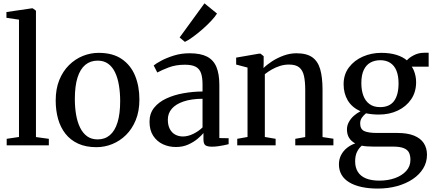

<svg xmlns="http://www.w3.org/2000/svg" viewBox="-20 -869 2594 1148"><path d="M93.5 -50V-751.5L18.5 -762.5V-797L168.5 -819H176L195 -805V-49.5L272 -39V0H20V-39Z M313 -268Q313 -337.5 334.5 -390.5Q356 -443.5 392.8 -479.8Q429.5 -516 475.2 -534.5Q521 -553 570 -553Q654.5 -553 708.2 -516Q762 -479 787.8 -416Q813.5 -353 813.5 -274Q813.5 -204.5 791.8 -151.2Q770 -98 733.5 -62Q697 -26 651.2 -7.5Q605.5 11 556.5 11Q493.5 11 447.2 -10.2Q401 -31.5 371.2 -69.5Q341.5 -107.5 327.2 -158.2Q313 -209 313 -268ZM564 -35.5Q607 -35.5 637 -61Q667 -86.5 682.8 -137.5Q698.5 -188.5 698.5 -264.5Q698.5 -314.5 691.2 -358.5Q684 -402.5 668.2 -435.8Q652.5 -469 626.8 -487.8Q601 -506.5 564 -506.5Q520.5 -506.5 490 -481.2Q459.5 -456 443.5 -405.2Q427.5 -354.5 427.5 -277.5Q427.5 -227 435 -183.2Q442.5 -139.5 458.8 -106.2Q475 -73 500.8 -54.2Q526.5 -35.5 564 -35.5Z M1031.5 10Q990 10 954.2 -6.5Q918.5 -23 896.2 -56.8Q874 -90.5 874 -141.5Q874 -190.5 901.5 -224.8Q929 -259 974.8 -280.2Q1020.5 -301.5 1076.8 -311.5Q1133 -321.5 1191 -322V-364Q1191 -405.5 1182 -431.5Q1173 -457.5 1150.2 -469.8Q1127.5 -482 1085.5 -482Q1031 -482 988.5 -465.8Q946 -449.5 920.5 -435.5L899 -477.5Q911.5 -488.5 943.5 -505.8Q975.5 -523 1019.5 -536.8Q1063.5 -550.5 1113.5 -550.5Q1179 -550.5 1217.8 -530.5Q1256.5 -510.5 1274 -468.5Q1291.5 -426.5 1291.5 -361V-43.5L1347 -42.5V-7Q1336 -4 1319 -0.5Q1302 3 1283.2 5.5Q1264.5 8 1247 8Q1220.5 8 1208.5 -0.2Q1196.5 -8.5 1196.5 -36V-73.5Q1185.5 -59.5 1162.2 -39.8Q1139 -20 1106 -5Q1073 10 1031.5 10ZM1074 -53Q1103 -53 1134.8 -68.2Q1166.5 -83.5 1191 -107V-278.5Q1124 -278 1077.5 -262.2Q1031 -246.5 1007.2 -218.8Q983.5 -191 983.5 -154Q983.5 -120 995.5 -97.5Q1007.5 -75 1028 -64Q1048.5 -53 1074 -53ZM1085 -619 1054 -645 1202.5 -849 1277.5 -788Q1266 -769 1242.5 -744Q1219 -719 1190.5 -694Q1162 -669 1134.2 -648.8Q1106.5 -628.5 1086.5 -619Z M1460 -50V-465L1392 -483V-524.5L1527.5 -548H1538L1556.5 -533V-491.5L1555.5 -462Q1576 -482.5 1607.2 -502.8Q1638.5 -523 1676.2 -536.8Q1714 -550.5 1752.5 -550.5Q1813.5 -550.5 1847.2 -526.5Q1881 -502.5 1894.8 -454Q1908.5 -405.5 1908.5 -332V-49.5L1973.5 -39.5V0H1745.5V-39L1805 -49.5V-330.5Q1805 -381 1797.5 -415Q1790 -449 1769.2 -466Q1748.5 -483 1708 -483Q1680 -483 1654 -474.8Q1628 -466.5 1605.2 -453.5Q1582.5 -440.5 1563.5 -425.5V-50L1628 -39V0H1398.5V-39Z M2238.5 258.5Q2185 258.5 2141.8 249Q2098.5 239.5 2068.2 221.2Q2038 203 2022.2 176Q2006.5 149 2006.5 114Q2006.5 83 2019.5 58Q2032.5 33 2054.8 15.2Q2077 -2.5 2104 -11.5Q2080.5 -24 2067.5 -44.5Q2054.5 -65 2054.5 -95.5Q2054.5 -118.5 2065.8 -139.2Q2077 -160 2095.5 -176.5Q2114 -193 2135.5 -203.5Q2083.5 -227.5 2059 -269.2Q2034.5 -311 2034.5 -365.5Q2034.5 -424 2066.5 -466.2Q2098.5 -508.5 2150 -530.8Q2201.5 -553 2259 -553Q2311.5 -553 2350 -541Q2388.5 -529 2413 -508Q2424.5 -523 2453.2 -538.2Q2482 -553.5 2516 -553.5H2543V-470.5H2442Q2449.5 -460 2455.2 -445.5Q2461 -431 2464.5 -413.8Q2468 -396.5 2468 -377.5Q2468 -318.5 2438.2 -275Q2408.5 -231.5 2358.2 -207.8Q2308 -184 2245 -184Q2225 -184 2205.2 -186Q2185.5 -188 2168.5 -191.5Q2155 -181 2144.2 -166Q2133.5 -151 2133.5 -131Q2133.5 -97.5 2157 -85.8Q2180.5 -74 2236 -74H2356.5Q2416.5 -74 2455.8 -58Q2495 -42 2514 -12.8Q2533 16.5 2533 56.5Q2533 101 2510.5 138Q2488 175 2447.8 202Q2407.5 229 2354 243.8Q2300.5 258.5 2238.5 258.5ZM2249 211Q2299.5 211 2341.5 196Q2383.5 181 2408.8 153.2Q2434 125.5 2434 86.5Q2434 62 2425.8 44.2Q2417.5 26.5 2394.5 17Q2371.5 7.5 2328.5 7.5H2213.5Q2192.5 7.5 2174.8 6.2Q2157 5 2143 2Q2125.5 17 2114.5 39.5Q2103.5 62 2103.5 96Q2103.5 133 2119.8 158.8Q2136 184.5 2168.2 197.8Q2200.5 211 2249 211ZM2252.5 -228.5Q2309 -228.5 2336 -265Q2363 -301.5 2363 -370.5Q2363 -415.5 2350.5 -446.2Q2338 -477 2313.5 -493Q2289 -509 2254 -509Q2220.5 -509 2194.8 -494.8Q2169 -480.5 2154.8 -450.2Q2140.5 -420 2140.5 -372Q2140.5 -330.5 2152.2 -298Q2164 -265.5 2189 -247Q2214 -228.5 2252.5 -228.5Z"/></svg>

Font: Merriweather 60pt
Style: Regular
Weight: 400
Version: Version 2.100